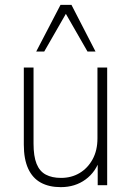

<svg xmlns="http://www.w3.org/2000/svg" viewBox="-20 -762 540 790"><path d="M230 8Q182 8 148 -10.5Q114 -29 96 -68Q78 -107 78 -167V-484H118V-171Q118 -119 130.5 -88Q143 -57 168.5 -43.5Q194 -30 231 -30Q274 -30 307.5 -50Q341 -70 361 -106.5Q381 -143 381 -193V-484H421V0H382V-110H392Q375 -55 332 -23.5Q289 8 230 8ZM129 -550 229 -742H274L373 -550H340L251 -705L162 -550Z"/></svg>

Font: Nunito Sans 12pt ExtraLight SemiCondensed
Style: Regular
Weight: 200
Width: 4
Version: Version 3.101;gftools[0.9.27]